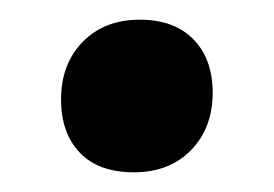

<svg xmlns="http://www.w3.org/2000/svg" viewBox="-20 -427 278 195"><path d="M42 -326Q42 -362 64 -384.5Q86 -407 122 -407Q157 -407 176.5 -387Q196 -367 196 -333Q196 -297 174 -274.5Q152 -252 116 -252Q80 -252 61 -272Q42 -292 42 -326Z"/></svg>

Font: Alegreya
Style: Bold
Weight: 700
Designer: Juan Pablo del Peral
Foundry: Huerta Tipografica
Version: Version 2.008; ttfautohint (v1.8)